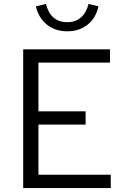

<svg xmlns="http://www.w3.org/2000/svg" viewBox="-20 -949 640 969"><path d="M97 0V-700H535V-633H174V-387H412V-320H174V-67H539V0ZM320 -791Q259 -791 217 -824.5Q175 -858 161 -917L212 -929Q235 -837 320 -837Q361 -837 388.5 -861Q416 -885 427 -929L477 -917Q464 -858 422 -824.5Q380 -791 320 -791Z"/></svg>

Font: Red Hat Mono VF Light
Style: Regular
Weight: 300
Monospace: yes
Designer: Pentagram, MCKL
Foundry: Pentagram, MCKL
Version: Version 1.023